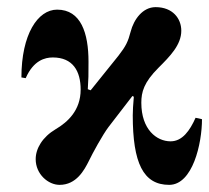

<svg xmlns="http://www.w3.org/2000/svg" viewBox="-20 -506 586 538"><path d="M40 -289 52 -287C74 -337 106 -345 128 -345C184 -345 206 -307 206 -255C206 -197 170 -164 136 -144C99 -122 80 -90 80 -60C80 -18 115 12 147 12C194 12 216 -29 229 -55C239 -76 268 -129 284 -150L351 -237L355 -235C353 -213 352 -195 352 -183C352 -50 381 12 454 12C520 12 546 -104 546 -172L528 -176C512 -140 491 -110 458 -110C419 -110 376 -143 376 -218C376 -248 383 -275 424 -316C456 -348 488 -380 488 -420C488 -454 464 -486 416 -486C380 -486 355 -452 346 -417C339 -390 333 -377 312 -350L234 -253L226 -256C228 -286 228 -294 228 -333C228 -413 207 -479 140 -479C86 -479 40 -410 40 -289Z"/></svg>

Font: Old Standard
Style: Bold
Weight: 700
Designer: Alexey Kryukov <alexios@thessalonica.org.ru>
Version: Version 2.0.2